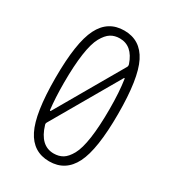

<svg xmlns="http://www.w3.org/2000/svg" viewBox="-181 -842 863 954"><g transform="rotate(30 250.0 -365.0)"><path d="M250 -695.3Q220.7 -695.3 198.7 -681.6Q176.8 -668 157.7 -633.8Q138.7 -599.6 128.9 -531.7Q119.1 -463.9 119.1 -365.2Q119.1 -279.3 127 -212.9Q127 -210.9 129.4 -210.4Q131.8 -210 132.8 -211.9L351.6 -590.8Q355.5 -597.7 352.5 -607.4Q322.3 -695.3 250 -695.3ZM250 -35.2Q279.3 -35.2 301.3 -48.3Q323.2 -61.5 342.3 -95.7Q361.3 -129.9 371.1 -197.8Q380.9 -265.6 380.9 -364.7Q380.9 -463.9 370.1 -533.2Q370.1 -535.2 368.2 -535.6Q366.2 -536.1 365.2 -534.2L144.5 -152.3Q139.6 -144.5 142.6 -136.7Q172.9 -35.2 250 -35.2ZM386.2 -76.2Q342.8 9.8 250 9.8Q157.2 9.8 113.8 -76.2Q70.3 -162.1 70.3 -365.2Q70.3 -568.4 113.8 -654.3Q157.2 -740.2 250 -740.2Q342.8 -740.2 386.2 -654.3Q429.7 -568.4 429.7 -365.2Q429.7 -162.1 386.2 -76.2Z"/></g></svg>

Font: Rounded-X Mgen+ 1m light
Style: Regular
Weight: 200
Designer: [Source Han Sans]
Ryoko NISHIZUKA  (kana & ideographs); Paul D. Hunt (Latin, Greek & Cyrillic); Wenlong ZHANG  (bopomofo
Version: Version 1.059.20150602